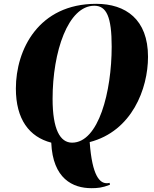

<svg xmlns="http://www.w3.org/2000/svg" viewBox="-20 -745 806 1004"><path d="M458 239C489 239 515 237 555 221L553 211C548 213 544 213 538 213C503 213 462 178 449 -2C670 -59 754 -281 754 -448C754 -644 637 -725 483 -725C182 -725 63 -486 63 -282C63 -121 133 -29 248 1C256 190 361 239 458 239ZM357 1C294 1 255 -69 255 -228C255 -475 336 -715 473 -715C537 -715 564 -657 564 -501C564 -266 496 1 357 1Z"/></svg>

Font: Noto Serif Display SemiCondensed Black
Style: Italic
Weight: 900
Width: 4
Italic angle: -12°
Designer: Monotype Design Team
Foundry: Monotype Imaging Inc.
Version: Version 2.009